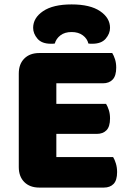

<svg xmlns="http://www.w3.org/2000/svg" viewBox="-20 -846 588 869"><path d="M158 3Q115 3 90 -22Q65 -47 65 -90V-513Q65 -556 90 -581Q115 -606 158 -606H488Q495 -595 500.5 -578Q506 -561 506 -540Q506 -503 490 -486Q474 -469 446 -469H235V-376H460Q467 -365 472.5 -348Q478 -331 478 -310Q478 -273 462 -256.5Q446 -240 418 -240H235V-135H492Q499 -124 504.5 -106Q510 -88 510 -67Q510 -30 494 -13.5Q478 3 450 3ZM304 -701Q273 -701 253.5 -686Q234 -671 228 -649Q223 -648 219 -648Q215 -648 210 -648Q169 -648 149.5 -671Q130 -694 130 -720Q130 -765 175 -795.5Q220 -826 304 -826Q388 -826 433 -795.5Q478 -765 478 -720Q478 -694 458.5 -671Q439 -648 398 -648Q393 -648 389 -648Q385 -648 380 -649Q375 -671 355 -686Q335 -701 304 -701Z"/></svg>

Font: Baloo Chettan 2 ExtraBold
Style: Regular
Weight: 800
Designer: Maithili Shingre, Unnati Kotecha and Ek Type
Foundry: Ek Type
Version: Version 1.640;hotconv 1.0.111;makeotfexe 2.5.65597; ttfautoh